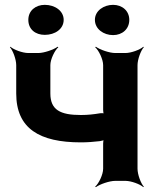

<svg xmlns="http://www.w3.org/2000/svg" viewBox="-20 -747 643 793"><path d="M314 -272C229 -272 188 -293 188 -361V-478C188 -502 206 -539 221 -552L218 -554C202 -542 162 -528 138 -528H97C73 -528 36 -542 23 -554L21 -552C33 -539 47 -502 47 -478V-361C47 -216 143 -159 314 -159C340 -159 367 -161 392 -164C400 -165 410 -168 413 -171L410 -174C407 -171 406 -160 406 -154V-50C406 -26 388 11 373 24L376 26C392 14 432 0 456 0H498C522 0 559 14 572 26L574 24C562 11 548 -26 548 -50V-478C548 -502 562 -539 574 -552L572 -554C559 -542 522 -528 498 -528H456C432 -528 392 -542 376 -554L373 -552C388 -539 406 -502 406 -478V-293C406 -288 407 -277 410 -274L413 -277C410 -280 398 -280 392 -279C368 -275 344 -272 314 -272ZM165 -603C207 -603 243 -627 243 -665C243 -702 207 -727 165 -727C127 -727 97 -703 97 -665C97 -626 126 -603 165 -603ZM447 -602C485 -602 514 -627 514 -665C514 -702 485 -727 447 -727C409 -727 372 -703 372 -665C372 -627 408 -602 447 -602Z"/></svg>

Font: Asimov
Style: EdgeWide
Weight: 500
Designer: Google
Version: Version 2.000980: 2014